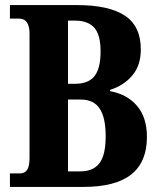

<svg xmlns="http://www.w3.org/2000/svg" viewBox="-20 -734 601 754"><path d="M19 -53H57Q78 -53 87 -67.5Q96 -82 96 -115V-601Q96 -661 55 -661H19V-714H283Q408 -714 470.5 -672.5Q533 -631 533 -540Q533 -477 499.5 -437.5Q466 -398 412 -381V-376Q479 -364 518 -318.5Q557 -273 557 -196Q557 -98 495.5 -49Q434 0 308 0H19ZM276 -405Q327 -405 351 -435Q375 -465 375 -532Q375 -598 350 -625.5Q325 -653 275 -653H247V-405ZM296 -61Q346 -61 370.5 -93Q395 -125 395 -199Q395 -272 371.5 -307.5Q348 -343 298 -343H247V-61Z"/></svg>

Font: Noto Serif CondExtraBold
Style: Regular
Weight: 800
Width: 3
Designer: Monotype Design Team
Foundry: Monotype Imaging Inc.
Version: Version 1.001